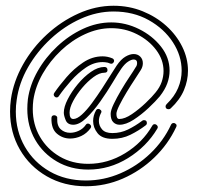

<svg xmlns="http://www.w3.org/2000/svg" viewBox="-20 -484 698 668"><path d="M279 164Q203 164 143 129.5Q83 95 49 36Q15 -23 15 -96Q15 -117 18 -139Q27 -201 60 -259.5Q93 -318 143 -364Q193 -410 253 -437Q313 -464 375 -464Q429 -464 476 -445Q523 -426 558.5 -394Q594 -362 614 -321.5Q634 -281 634 -238Q634 -204 620 -170.5Q606 -137 574 -107Q571 -104 567 -104Q556 -104 556 -114Q556 -118 560 -122Q587 -148 599.5 -177.5Q612 -207 612 -238Q612 -290 581.5 -337Q551 -384 497.5 -414Q444 -444 375 -444Q317 -444 260.5 -418.5Q204 -393 156.5 -349Q109 -305 77.5 -250Q46 -195 38 -136Q35 -117 35 -96Q35 -28 66.5 26.5Q98 81 153 112.5Q208 144 279 144Q341 144 399 119Q457 94 503 50Q549 6 575 -50Q578 -56 584 -56Q589 -56 592.5 -52Q596 -48 593 -42Q565 18 516.5 64.5Q468 111 407 137.5Q346 164 279 164ZM287 106Q226 106 178 78Q130 50 102.5 2.5Q75 -45 75 -105Q75 -113 75.5 -121.5Q76 -130 77 -139Q84 -189 111 -236.5Q138 -284 179 -322.5Q220 -361 268.5 -383.5Q317 -406 367 -406Q417 -406 463.5 -383Q510 -360 540 -322Q570 -284 570 -238Q570 -216 562 -194Q554 -172 536 -149Q522 -132 497 -108.5Q472 -85 445 -67.5Q418 -50 396 -50Q383 -50 374 -59Q365 -68 365 -88Q365 -100 375.5 -122Q386 -144 401 -169.5Q416 -195 430.5 -216.5Q445 -238 452 -250Q457 -256 457 -265Q457 -277 445 -277Q437 -277 425.5 -269.5Q414 -262 402 -245Q391 -229 372 -197Q353 -165 329 -131Q305 -97 280.5 -73.5Q256 -50 235 -50Q215 -50 208.5 -66Q202 -82 202 -92Q202 -112 215.5 -138.5Q229 -165 250.5 -191Q272 -217 296.5 -234Q321 -251 343 -251Q354 -251 354 -240Q354 -231 343 -231Q326 -231 305.5 -216Q285 -201 266 -178.5Q247 -156 234.5 -132.5Q222 -109 222 -92Q222 -70 235 -70Q248 -70 265 -85.5Q282 -101 300 -125.5Q318 -150 335 -176Q352 -202 365.5 -224Q379 -246 386 -256Q401 -278 416.5 -287Q432 -296 445 -296Q459 -296 468 -287Q477 -278 477 -264Q477 -251 469 -239Q463 -229 449 -208Q435 -187 420.5 -163Q406 -139 395.5 -118Q385 -97 385 -88Q385 -70 395 -70Q414 -70 439 -87Q464 -104 487 -126Q510 -148 521 -162Q536 -180 542.5 -199Q549 -218 549 -237Q549 -276 523.5 -310Q498 -344 456.5 -365Q415 -386 367 -386Q321 -386 275.5 -365Q230 -344 192 -308Q154 -272 128.5 -227.5Q103 -183 96 -136Q95 -128 94.5 -120.5Q94 -113 94 -105Q94 -51 119 -8Q144 35 187.5 60.5Q231 86 287 86Q355 86 415.5 49Q476 12 510 -47Q513 -52 518 -52Q523 -52 527 -47Q531 -42 527 -36Q490 26 425.5 66Q361 106 287 106ZM177 -145Q172 -145 168.5 -150Q165 -155 169 -161Q186 -186 211.5 -215.5Q237 -245 269 -266.5Q301 -288 337 -288Q354 -288 371 -281Q377 -278 377 -272Q377 -268 373 -264.5Q369 -261 363 -263L355 -266Q345 -268 337 -268Q307 -268 279 -249Q251 -230 227 -203Q203 -176 185 -150Q182 -145 177 -145ZM371 -1Q335 -1 319.5 -20.5Q304 -40 304 -63Q304 -82 314 -100Q317 -105 322 -105Q327 -105 331 -100.5Q335 -96 331 -90Q324 -76 324 -63Q324 -47 335 -34Q346 -21 371 -21Q400 -21 425.5 -33.5Q451 -46 475 -64Q477 -66 481 -66Q491 -66 491 -56Q491 -51 487 -48Q462 -29 433.5 -15Q405 -1 371 -1ZM224 -2Q198 -2 178 -19Q158 -36 159 -73Q159 -83 169 -83Q173 -83 176.5 -80Q180 -77 179 -72Q178 -46 191.5 -34Q205 -22 224 -22Q239 -22 254 -29Q269 -36 278 -49Q281 -54 286 -54Q291 -54 295 -49Q299 -44 295 -38Q282 -20 263 -11Q244 -2 224 -2Z"/></svg>

Font: Neonderthaw
Style: Regular
Weight: 400
Designer: Robert E. Leuschke
Foundry: Robert E. Leuschke
Version: Version 1.010; ttfautohint (v1.8.3)